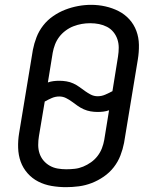

<svg xmlns="http://www.w3.org/2000/svg" viewBox="-20 -766 640 794"><path d="M253 8Q223 8 193.5 3Q164 -2 138.5 -15Q113 -28 94 -49.5Q75 -71 65.5 -97.5Q56 -124 55 -154.5Q54 -185 59 -215L116 -560Q121 -586 131 -612Q141 -638 158.5 -660.5Q176 -683 200 -699.5Q224 -716 250 -726Q276 -736 303 -741Q330 -746 357 -746Q387 -746 416 -739.5Q445 -733 470.5 -720Q496 -707 515 -686Q534 -665 544 -638Q554 -611 554.5 -580.5Q555 -550 550 -520L493 -175Q488 -149 478 -123Q468 -97 450.5 -74.5Q433 -52 409 -35.5Q385 -19 359 -9Q333 1 306 4.5Q279 8 253 8ZM384 -368Q400 -368 415 -374.5Q430 -381 445 -389L468 -532Q471 -551 471 -569Q471 -587 465.5 -603.5Q460 -620 449 -633.5Q438 -647 422.5 -655Q407 -663 389.5 -666.5Q372 -670 353 -670Q335 -670 318 -667Q301 -664 284 -657.5Q267 -651 251.5 -639.5Q236 -628 225 -613.5Q214 -599 207.5 -582Q201 -565 198 -548L178 -425Q189 -429 201 -430.5Q213 -432 225 -432Q240 -432 255 -429.5Q270 -427 283 -421Q296 -415 308 -406.5Q320 -398 331.5 -389.5Q343 -381 356 -374.5Q369 -368 384 -368ZM254 -66Q272 -66 289.5 -68Q307 -70 324 -77Q341 -84 356.5 -95Q372 -106 383.5 -121Q395 -136 401.5 -153Q408 -170 411 -187L431 -310Q420 -306 408 -304.5Q396 -303 384 -303Q369 -303 354.5 -305.5Q340 -308 326.5 -314Q313 -320 301 -328.5Q289 -337 277.5 -345.5Q266 -354 253 -360.5Q240 -367 225 -367Q209 -367 194 -360.5Q179 -354 165 -346L141 -203Q138 -185 138 -166.5Q138 -148 143.5 -131.5Q149 -115 160 -102Q171 -89 186 -80.5Q201 -72 218.5 -69Q236 -66 254 -66Z"/></svg>

Font: Zed Sans Extended
Style: Italic
Weight: 400
Width: 7
Italic angle: -9°
Designer: Belleve Invis
Foundry: Belleve Invis
Version: Version 1.0.0; ttfautohint (v1.8.4)